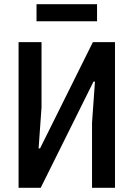

<svg xmlns="http://www.w3.org/2000/svg" viewBox="-20 -900 640 920"><path d="M69 -698H179V-386L165 -189H172L425 -698H531V0H421V-312L435 -509H428L175 0H69ZM155 -880H445V-798H155Z"/></svg>

Font: IBM Plaex Mono Medium
Style: Regular
Weight: 500
Designer: Mike Abbink, Paul van der Laan, Pieter van Rosmalen
Foundry: Bold Monday
Version: Version 2.003